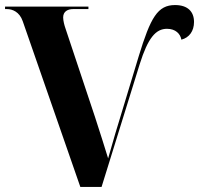

<svg xmlns="http://www.w3.org/2000/svg" viewBox="-20 -740 788 760"><path d="M70 -656 298 0H382L533 -486C566 -591 597 -626 641 -626C675 -626 694 -606 698 -583C729 -591 748 -617 748 -653C748 -694 723 -720 673 -720C604 -720 576 -671 529 -517L456 -276C443 -234 433 -201 408 -113C396 -152 376 -216 356 -277L239 -628C235 -639 230 -658 230 -671C230 -696 250 -704 269 -704H330V-714H0V-704H8C28 -704 57 -694 70 -656Z"/></svg>

Font: Noto Serif Display
Style: Bold
Weight: 700
Designer: Monotype Design Team
Foundry: Monotype Imaging Inc.
Version: Version 2.009